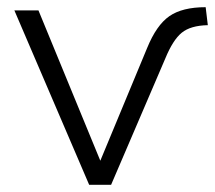

<svg xmlns="http://www.w3.org/2000/svg" viewBox="-20 -514 598 534"><path d="M228 0 20 -485H87L259 -67L389 -380Q415 -444 451 -469Q487 -494 552 -494L558 -444Q510 -443 485.5 -423Q461 -403 440 -352L289 0Z"/></svg>

Font: Nunito Sans Light
Style: Regular
Weight: 300
Designer: Vernon Adams
Foundry: Vernon Adams
Version: Version 3.101; ttfautohint (v1.8.4.7-5d5b);gftools[0.9.27]